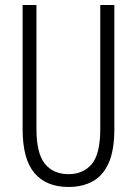

<svg xmlns="http://www.w3.org/2000/svg" viewBox="-20 -734 544 764"><path d="M435 -221Q435 -136 412.5 -85.5Q390 -35 349 -12.5Q308 10 253 10Q164 10 117 -45.5Q70 -101 70 -220V-714H125V-222Q125 -124 158.5 -82.5Q192 -41 253 -41Q311 -41 345 -81Q379 -121 379 -222V-714H435Z"/></svg>

Font: Noto Sans Lao UI ExtCond Light
Style: Regular
Weight: 300
Width: 2
Designer: Monotype Design Team
Foundry: Monotype Imaging Inc.
Version: Version 2.000; ttfautohint (v1.8.4.7-5d5b)